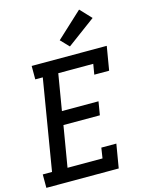

<svg xmlns="http://www.w3.org/2000/svg" viewBox="-143 -1075 886 1161"><g transform="rotate(-15 299.5 -495.0)"><path d="M-1 0V-84H57L151 -651H104V-735H574L549 -586H456L467 -651H248L210 -424H439L425 -340H197L154 -84H373L383 -149H477L452 0ZM358 -789 308 -841 469 -990 535 -920Z"/></g></svg>

Font: Iosevka Slab MdExObl
Style: Regular
Weight: 500
Width: 7
Italic angle: -9°
Monospace: yes
Designer: Belleve Invis
Foundry: Belleve Invis
Version: Version 11.1.1; ttfautohint (v1.8.3)